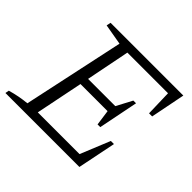

<svg xmlns="http://www.w3.org/2000/svg" viewBox="-163 -824 1002 1002"><g transform="rotate(45 338.0 -323.5)"><path d="M-7 0 -3 -21Q56 -38 112 -43L232 -603L117 -623L122 -647H659L621 -455H598L594 -599H294L246 -357H447L493 -444H513L469 -224H449L437 -310H237L184 -48H492L559 -212H582L539 0Z"/></g></svg>

Font: Piazzolla SC Light
Style: Italic
Weight: 300
Italic angle: -11.3°
Designer: Juan Pablo del Peral
Foundry: Huerta Tipografica
Version: Version 1.330